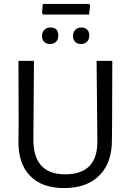

<svg xmlns="http://www.w3.org/2000/svg" viewBox="-20 -951 666 978"><path d="M433 -931 439 -924 434 -877H200L194 -884L198 -931ZM363.5 -799Q375 -811 394 -811Q413 -811 424 -800Q435 -789 435 -770Q435 -751 423.5 -739Q412 -727 393 -727Q374 -727 363 -738Q352 -749 352 -768Q352 -787 363.5 -799ZM237 -811Q277 -811 277 -770Q277 -750 265.5 -738.5Q254 -727 235 -727Q216 -727 205 -738Q194 -749 194 -768Q194 -787 206 -799Q218 -811 237 -811ZM552 -641 551 -315 550 -243Q552 -125 488 -59Q424 7 306 7Q193 7 132.5 -56Q72 -119 74 -234L75 -321L74 -641H153L150 -244Q148 -63 312 -63Q478 -63 476 -234L472 -641Z"/></svg>

Font: Alegreya Sans SC
Style: Regular
Weight: 400
Designer: Juan Pablo del Peral
Foundry: Huerta Tipografica
Version: Version 2.007